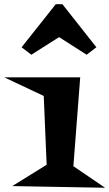

<svg xmlns="http://www.w3.org/2000/svg" viewBox="-50 -883 516 905"><path d="M445.3 2 7.8 -5.9 169.9 -106.4 156.2 -430.7 -30.3 -518.6H328.1L295.9 -99.6ZM404.3 -660.2 358.4 -625 228.5 -708 97.7 -625 51.8 -660.2 212.9 -863.3H244.1Z"/></svg>

Font: Fontdiner Swanky
Style: Regular
Weight: 400
Designer: Font Diner, Inc
Foundry: Font Diner, Inc
Version: Version 1.000